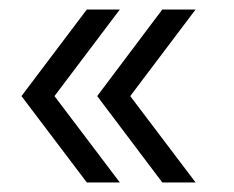

<svg xmlns="http://www.w3.org/2000/svg" viewBox="-20 -440 495 406"><path d="M163.6 -419.9H233.4L95.2 -236.8L233.4 -54.2H163.6L25.4 -236.8ZM323.2 -419.9H393.6L255.4 -236.8L393.6 -54.2H323.2L185.5 -236.8Z"/></svg>

Font: Federov2
Style: Regular
Weight: 400
Designer: Olexa M. Volochay | Cyreal.org
Foundry: Olexa M. Volochay | Cyreal.org
Version: Version 1.000